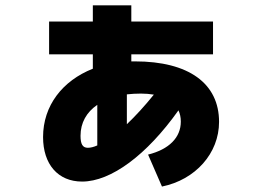

<svg xmlns="http://www.w3.org/2000/svg" viewBox="-20 -640 978 716"><path d="M163.1 -437.5H326.2V-383.8C212.9 -338.9 140.6 -246.1 140.6 -128.9C140.6 -27.3 196.3 37.1 286.1 37.1C394 37.1 527.3 -62 645.5 -228.5C651.4 -215.8 654.3 -202.1 654.3 -186.5C654.3 -127 610.4 -83 532.2 -63.5L584 55.7C709 30.3 796.9 -68.4 796.9 -185.5C796.9 -329.1 683.6 -411.1 483.4 -411.1H469.7V-437.5H774.4V-559.6H469.7V-620.1H326.2V-559.6H163.1ZM280.3 -133.8C280.3 -182.1 302.7 -221.7 342.8 -249V-97.7C329.6 -91.8 317.9 -88.9 307.6 -88.9C288.1 -88.9 280.3 -102.5 280.3 -133.8ZM453.1 -176.8V-288.1C469.7 -290 487.3 -291 505.9 -291C522.9 -291 539.1 -289.6 553.7 -287.1C519 -244.1 484.9 -207 453.1 -176.8Z"/></svg>

Font: Pretendard Black
Style: Regular
Weight: 900
Designer: Base glyphs from Inter by Rasmus Andersson; Hangeul glyphs from Noto Sans CJK(Source Han Sans) by Jang Soo-young and Kan
Foundry: Kil Hyung-jin
Version: Version 1.309;Glyphs 3.2 (3225)